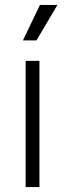

<svg xmlns="http://www.w3.org/2000/svg" viewBox="-20 -759 264 779"><path d="M84 0V-512H140V0ZM128 -595H73L142 -739H213Z"/></svg>

Font: Bricolage Grotesque ExtraLight
Style: Regular
Weight: 250
Designer: Mathieu Triay
Foundry: Atelier Triay
Version: Version 1.000;gftools[0.9.30]